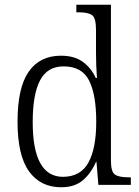

<svg xmlns="http://www.w3.org/2000/svg" viewBox="-20 -780 588 810"><path d="M238 10Q151 10 102.5 -57Q54 -124 54 -267Q54 -410 101 -477.5Q148 -545 237 -545Q294 -545 329.5 -519Q365 -493 384 -451H389Q387 -476 386 -504Q385 -532 385 -556V-654Q385 -705 368 -716.5Q351 -728 314 -728H302V-760H448V-102Q448 -55 465 -43.5Q482 -32 521 -32H532V0H395L387 -97H385Q364 -49 329.5 -19.5Q295 10 238 10ZM247 -34Q321 -35 353.5 -95Q386 -155 386 -266Q386 -380 356 -440Q326 -500 248 -500Q180 -500 149 -441Q118 -382 118 -265Q118 -33 247 -34Z"/></svg>

Font: Noto Serif Armenian SemiCondensed Light
Style: Regular
Weight: 300
Width: 4
Designer: Monotype Design Team
Foundry: Monotype Imaging Inc.
Version: Version 2.008; ttfautohint (v1.8.4.7-5d5b)